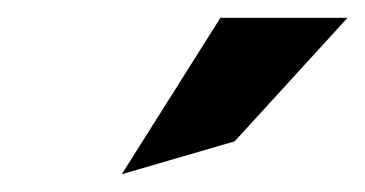

<svg xmlns="http://www.w3.org/2000/svg" viewBox="-20 -772 411 216"><path d="M117 -576 244 -613 371 -752H228Z"/></svg>

Font: Charger Pro
Style: ExBdSuExtObl
Weight: 400
Designer: Jasper
Foundry: Cannot Into Space Fonts
Version: Version 1.09